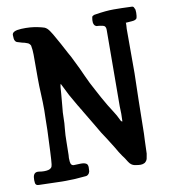

<svg xmlns="http://www.w3.org/2000/svg" viewBox="-80 -782 754 848"><g transform="rotate(-10 297.0 -358.5)"><path d="M188.5 -328.1Q185.5 -303.7 185.5 -280.3Q185.5 -255.9 182.6 -231.4Q179.7 -203.1 179.7 -173.8Q179.7 -144.5 178.7 -114.3Q176.8 -102.5 178.7 -84Q180.7 -64.5 197.3 -66.4Q208 -66.4 225.6 -67.4Q244.1 -67.4 252 -60.5Q256.8 -54.7 256.8 -44.9Q256.8 -35.2 255.9 -27.3Q253.9 -18.6 248 -13.7Q243.2 -8.8 234.4 -8.8Q188.5 -3.9 147.5 -3.9Q138.7 -3.9 129.9 -3.9Q81.1 -4.9 26.4 -6.8Q11.7 -6.8 10.7 -19.5Q9.8 -26.4 9.8 -31.2Q9.8 -38.1 10.7 -44.9Q14.6 -68.4 38.1 -64.5Q61.5 -60.5 79.1 -64.5Q86.9 -66.4 91.8 -71.3Q96.7 -76.2 97.7 -86.9Q99.6 -101.6 101.6 -145.5Q103.5 -189.5 105.5 -237.3Q106.4 -262.7 106.4 -286.1Q107.4 -310.5 107.4 -328.1Q107.4 -364.3 105.5 -400.4Q103.5 -436.5 103.5 -472.7Q103.5 -498 103.5 -525.4Q103.5 -552.7 103.5 -578.1Q103.5 -588.9 102.5 -598.6Q100.6 -608.4 99.6 -619.1Q97.7 -623 93.8 -627Q89.8 -630.9 85.9 -631.8Q74.2 -636.7 62.5 -638.7Q51.8 -641.6 40 -645.5Q35.2 -647.5 32.2 -653.3Q28.3 -659.2 28.3 -678.7Q28.3 -697.3 69.3 -699.2Q111.3 -701.2 145.5 -693.4Q160.2 -690.4 171.9 -686.5Q183.6 -681.6 193.4 -667Q204.1 -651.4 212.9 -634.8Q221.7 -619.1 230.5 -603.5Q242.2 -582 253.9 -559.6Q266.6 -538.1 276.4 -516.6Q293.9 -482.4 309.6 -446.3Q325.2 -411.1 343.8 -377.9Q354.5 -359.4 364.3 -339.8Q375 -320.3 386.7 -300.8Q396.5 -284.2 408.2 -266.6Q419.9 -249 428.7 -229.5Q429.7 -226.6 431.6 -223.6Q433.6 -219.7 438.5 -218.8Q439.5 -235.4 439.5 -252.9Q438.5 -270.5 438.5 -287.1Q438.5 -373 439.5 -458Q440.4 -543 440.4 -627.9Q440.4 -627.9 440.4 -628.9Q440.4 -629.9 440.4 -629.9Q440.4 -646.5 428.7 -649.4Q417 -652.3 405.3 -653.3Q402.3 -653.3 400.4 -653.3Q397.5 -654.3 395.5 -655.3Q387.7 -659.2 385.7 -671.9Q384.8 -683.6 386.7 -691.4Q386.7 -694.3 387.7 -697.3Q389.6 -700.2 391.6 -701.2Q394.5 -703.1 397.5 -704.1Q400.4 -705.1 403.3 -705.1Q451.2 -712.9 486.3 -712.9Q521.5 -712.9 567.4 -710.9Q573.2 -710.9 576.2 -706.1Q579.1 -701.2 581.1 -695.3Q582 -688.5 582 -681.6Q582 -673.8 581.1 -667Q581.1 -664.1 580.1 -662.1Q580.1 -660.2 579.1 -657.2Q574.2 -648.4 555.7 -647.5Q537.1 -645.5 528.3 -645.5Q530.3 -645.5 529.3 -632.8Q528.3 -620.1 528.3 -619.1Q528.3 -605.5 528.3 -591.8Q528.3 -578.1 528.3 -564.5Q528.3 -528.3 528.3 -491.2Q528.3 -455.1 528.3 -418.9Q527.3 -359.4 525.4 -298.8Q524.4 -239.3 523.4 -179.7Q523.4 -149.4 521.5 -119.1Q520.5 -88.9 519.5 -60.5Q517.6 -48.8 515.6 -39.1Q513.7 -29.3 503.9 -21.5Q495.1 -16.6 485.4 -16.6Q475.6 -16.6 464.8 -18.6Q458 -18.6 461.9 -18.6Q466.8 -18.6 459 -19.5Q442.4 -22.5 431.6 -40Q421.9 -56.6 411.1 -70.3Q399.4 -86.9 385.7 -111.3Q371.1 -135.7 359.4 -153.3Q335.9 -187.5 316.4 -222.7Q295.9 -256.8 274.4 -293Q270.5 -300.8 265.6 -307.6Q261.7 -315.4 256.8 -322.3Q241.2 -348.6 226.6 -375Q212.9 -402.3 199.2 -429.7Q195.3 -425.8 193.4 -383.8Q190.4 -342.8 188.5 -328.1Z"/></g></svg>

Font: Little Wizzy
Style: Regular
Weight: 400
Version: Version 1.0